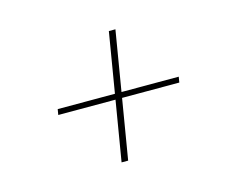

<svg xmlns="http://www.w3.org/2000/svg" viewBox="-66 -636 733 593"><g transform="rotate(-15 300.0 -340.0)"><path d="M256 -139 288 -331H105L108 -349H291L323 -541H344L312 -349H495L492 -331H309L277 -139Z"/></g></svg>

Font: Iosevka Curly Slab ThEx
Style: Italic
Weight: 100
Width: 7
Italic angle: -9°
Monospace: yes
Designer: Belleve Invis
Foundry: Belleve Invis
Version: Version 11.1.0; ttfautohint (v1.8.3)